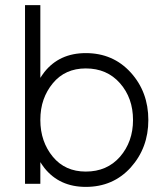

<svg xmlns="http://www.w3.org/2000/svg" viewBox="-20 -720 648 752"><path d="M316 -452Q399 -452 450 -394Q501 -336 501 -250Q501 -165 450 -106Q399 -48 316 -48Q235 -48 187 -106Q163 -135 150.5 -171Q138 -207 138 -250Q138 -294 150.5 -329.5Q163 -365 187 -394Q235 -452 316 -452ZM316 -512Q213 -512 154 -438Q150 -433 146 -427Q142 -421 138 -415V-700H78V0H138V-85Q142 -79 146 -73Q150 -67 154 -62Q213 12 316 12Q423 12 492 -64Q561 -141 561 -250Q561 -360 492 -436Q423 -512 316 -512Z"/></svg>

Font: Unageo Variable
Style: Regular
Weight: 300
Designer: Richard Sepsi
Foundry: Richard Sepsi
Version: Version 2.200